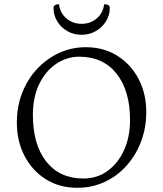

<svg xmlns="http://www.w3.org/2000/svg" viewBox="-20 -879 773 911"><path d="M347 12Q262 12 197.5 -28.5Q133 -69 96.5 -139Q60 -209 60 -297Q60 -374 85.5 -439Q111 -504 156.5 -552.5Q202 -601 261 -628Q320 -655 387 -655Q472 -655 536.5 -614.5Q601 -574 637.5 -504.5Q674 -435 674 -347Q674 -273 649.5 -208Q625 -143 581 -93.5Q537 -44 477 -16Q417 12 347 12ZM376 -32Q441 -32 490.5 -68Q540 -104 568.5 -166.5Q597 -229 597 -309Q597 -449 533 -529.5Q469 -610 356 -610Q297 -610 246.5 -576Q196 -542 166 -480Q136 -418 136 -334Q136 -193 199.5 -112.5Q263 -32 376 -32ZM367 -714Q330 -714 300 -731Q270 -748 252 -777Q234 -806 234 -841Q234 -859 260 -859Q264 -819 294 -792.5Q324 -766 367 -766Q410 -766 440 -792.5Q470 -819 474 -859Q501 -859 501 -841Q501 -806 482.5 -777Q464 -748 434 -731Q404 -714 367 -714Z"/></svg>

Font: Petrona Light
Style: Regular
Weight: 300
Designer: Ringo R. Seeber
Foundry: Ringo R. Seeber
Version: Version 2.001; ttfautohint (v1.8.3)